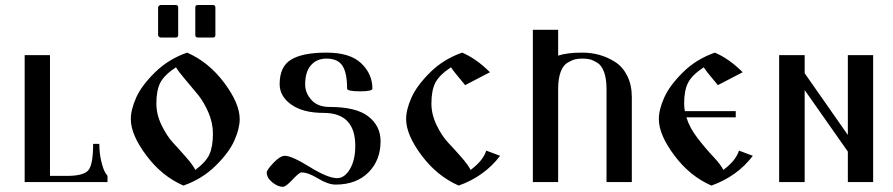

<svg xmlns="http://www.w3.org/2000/svg" viewBox="-20 -717 3518 756"><path d="M176.8 -24.4V-500H77.1V0H403.3V-24.4L394.5 -37.1C389.3 -45.6 384.1 -60.4 378.9 -81.5C373.7 -102.7 371.1 -125.7 371.1 -150.4H346.7C346.7 -96.4 340.5 -61.8 328.1 -46.9C315.8 -31.9 287.4 -24.4 243.2 -24.4Z M758.8 -569.3H818.4C824.9 -569.3 828.1 -572.6 828.1 -579.1V-687.5C828.1 -694 824.9 -697.3 818.4 -697.3H758.8C752.3 -697.3 749 -694 749 -687.5V-579.1C749 -572.6 752.3 -569.3 758.8 -569.3ZM613.3 -569.3H671.9C678.4 -569.3 681.6 -572.6 681.6 -579.1V-687.5C681.6 -694 678.4 -697.3 671.9 -697.3H613.3C610.7 -697.3 608.2 -696.3 606 -694.3C603.7 -692.4 602.5 -690.1 602.5 -687.5V-579.1C602.5 -576.5 603.7 -574.2 606 -572.3C608.2 -570.3 610.7 -569.3 613.3 -569.3ZM749 -47.9C743.2 -60.2 731.3 -76.7 713.4 -97.2C695.5 -117.7 678.2 -136.9 661.6 -154.8C645 -172.7 629.9 -195.8 616.2 -224.1C602.5 -252.4 595.7 -280.9 595.7 -309.6C595.7 -344.1 600.9 -371.4 611.3 -391.6C621.7 -411.8 642.3 -432 672.9 -452.1C679.4 -441.1 691.7 -424.8 710 -403.3C728.2 -381.8 744.8 -362 759.8 -343.8C774.7 -325.5 788.2 -302.6 800.3 -274.9C812.3 -247.2 818.4 -219.4 818.4 -191.4C818.4 -156.9 813.8 -129.6 804.7 -109.4C795.6 -89.2 777 -68.7 749 -47.9ZM716.8 -509.8C668 -492.8 625.8 -467 590.3 -432.1C554.9 -397.3 530.1 -364.1 516.1 -332.5C502.1 -300.9 495.1 -272.8 495.1 -248C495.1 -207 515.5 -159.3 556.2 -105C596.8 -50.6 645.5 -11.1 702.1 13.7C751 -3.3 793.1 -29.1 828.6 -64C864.1 -98.8 888.8 -132 902.8 -163.6C916.8 -195.1 923.8 -223.3 923.8 -248C923.8 -289.1 903.5 -336.8 862.8 -391.1C822.1 -445.5 773.4 -485 716.8 -509.8Z M1167 -38.1C1184.6 -38.1 1206.4 -30.1 1232.4 -14.2C1258.5 1.8 1281.6 9.8 1301.8 9.8C1355.8 9.8 1398.8 -6.2 1430.7 -38.1C1462.6 -70 1478.5 -111 1478.5 -161.1C1478.5 -200.8 1462.6 -233.2 1430.7 -258.3C1398.8 -283.4 1347.7 -295.9 1277.3 -295.9C1246.7 -295.9 1223.1 -305 1206.5 -323.2C1189.9 -341.5 1181.6 -362 1181.6 -384.8C1181.6 -418 1189.3 -443.2 1204.6 -460.4C1219.9 -477.7 1240.2 -486.3 1265.6 -486.3C1294.9 -486.3 1315.8 -477.1 1328.1 -458.5C1340.5 -439.9 1346.7 -409.8 1346.7 -368.2C1346.7 -361 1363.9 -357.4 1398.4 -357.4C1430.3 -357.4 1446.3 -361 1446.3 -368.2C1446.3 -406.6 1431.6 -439.8 1402.3 -467.8C1373 -495.8 1327.5 -509.8 1265.6 -509.8C1203.1 -509.8 1156.7 -500.7 1126.5 -482.4C1096.2 -464.2 1081.1 -432 1081.1 -385.7C1081.1 -353.8 1096.4 -327 1127 -305.2C1157.6 -283.4 1199.9 -272.5 1253.9 -272.5C1337.2 -272.5 1378.9 -229.2 1378.9 -142.6C1378.9 -105.5 1371.9 -75 1357.9 -51.3C1343.9 -27.5 1327.1 -15.6 1307.6 -15.6C1282.9 -15.6 1246.9 -30.3 1199.7 -59.6C1152.5 -88.9 1119.8 -103.5 1101.6 -103.5C1089.2 -103.5 1074.2 -94.2 1056.6 -75.7C1039.1 -57.1 1030.3 -44.6 1030.3 -38.1C1030.3 -23.8 1037.6 -10.7 1052.2 1C1066.9 12.7 1080.7 18.6 1093.8 18.6C1101.6 18.6 1114.3 9.1 1131.8 -9.8C1149.4 -28.6 1161.1 -38.1 1167 -38.1Z M1811.5 -381.8 1909.2 -432.6C1874 -467.8 1837.6 -493.5 1799.8 -509.8C1751 -492.8 1709 -467 1673.8 -432.1C1638.7 -397.3 1614.1 -364.1 1600.1 -332.5C1586.1 -300.9 1579.1 -272.8 1579.1 -248C1579.1 -207 1599.4 -159.3 1640.1 -105C1680.8 -50.6 1729.5 -11.1 1786.1 13.7C1853.8 -10.4 1908.2 -49.5 1949.2 -103.5L1894.5 -124C1886.7 -98 1866.2 -72.6 1833 -47.9C1827.1 -60.2 1815.3 -76.7 1797.4 -97.2C1779.5 -117.7 1762 -136.9 1745.1 -154.8C1728.2 -172.7 1712.9 -195.8 1699.2 -224.1C1685.5 -252.4 1678.7 -280.9 1678.7 -309.6C1678.7 -344.1 1683.9 -371.4 1694.3 -391.6C1704.8 -411.8 1725.3 -432 1755.9 -452.1C1761.1 -443 1779.6 -419.6 1811.5 -381.8Z M2177.7 0V-366.2C2177.7 -393.6 2181 -416 2187.5 -433.6C2194 -451.2 2203.1 -463.4 2214.8 -470.2C2226.6 -477.1 2236.5 -481.4 2244.6 -483.4C2252.8 -485.4 2262.4 -486.3 2273.4 -486.3C2284.5 -486.3 2294.1 -485.4 2302.2 -483.4C2310.4 -481.4 2320.1 -477.1 2331.5 -470.2C2342.9 -463.4 2351.9 -451.2 2358.4 -433.6C2364.9 -416 2368.2 -393.6 2368.2 -366.2V0H2467.8V-334C2467.8 -365.9 2461.9 -393.7 2450.2 -417.5C2438.5 -441.2 2422.9 -459.5 2403.3 -472.2C2383.8 -484.9 2363.1 -494.3 2341.3 -500.5C2319.5 -506.7 2296.9 -509.8 2273.4 -509.8C2233.1 -509.8 2201.2 -505.9 2177.7 -498V-599.6H2078.1V0Z M2806.6 -381.8 2904.3 -432.6C2869.1 -467.8 2832.7 -493.5 2794.9 -509.8C2746.1 -492.8 2704.1 -467 2668.9 -432.1C2633.8 -397.3 2609.2 -364.1 2595.2 -332.5C2581.2 -300.9 2574.2 -272.8 2574.2 -248C2574.2 -207 2594.6 -159.3 2635.3 -105C2675.9 -50.6 2724.6 -11.1 2781.2 13.7C2849 -10.4 2903.3 -49.5 2944.3 -103.5L2889.6 -124C2881.8 -98 2861.3 -72.6 2828.1 -47.9C2822.3 -60.9 2808.9 -78.5 2788.1 -100.6C2767.3 -122.7 2746.6 -147.1 2726.1 -173.8C2705.6 -200.5 2691.1 -227.5 2682.6 -254.9H2877V-279.3H2676.8C2674.8 -289.1 2673.8 -299.2 2673.8 -309.6C2673.8 -344.1 2679 -371.4 2689.5 -391.6C2699.9 -411.8 2720.4 -432 2751 -452.1C2756.2 -443 2774.7 -419.6 2806.6 -381.8Z M3148.4 0V-362.3L3318.4 -120.1V0H3418V-500H3318.4V-185.5L3148.4 -428.7V-500H3047.9V0Z"/></svg>

Font: TriodPostnaja
Style: Medium
Weight: 500
Version: 20110805; ttfautohint (v0.96) -l 8 -r 50 -G 200 -x 14 -w "G"